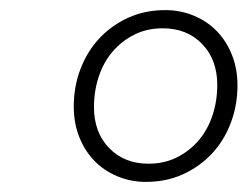

<svg xmlns="http://www.w3.org/2000/svg" viewBox="-20 -730 490 380"><path d="M269 -370Q239 -370 212.5 -381Q186 -392 167 -411.5Q148 -431 137 -458.5Q126 -486 126 -519Q126 -559 139.5 -594Q153 -629 177 -654.5Q201 -680 234 -695Q267 -710 307 -710Q337 -710 363.5 -699Q390 -688 409 -668.5Q428 -649 439 -621.5Q450 -594 450 -561Q450 -521 436.5 -486Q423 -451 399 -425.5Q375 -400 342 -385Q309 -370 269 -370ZM274 -406Q305 -406 330 -418.5Q355 -431 373 -452Q391 -473 400.5 -501.5Q410 -530 410 -562Q410 -612 380 -643Q350 -674 302 -674Q271 -674 246 -661.5Q221 -649 203 -628Q185 -607 175.5 -578.5Q166 -550 166 -518Q166 -468 196 -437Q226 -406 274 -406Z"/></svg>

Font: IBM Plex Serif Light
Style: Italic
Weight: 300
Italic angle: -14°
Designer: Mike Abbink, Paul van der Laan, Pieter van Rosmalen
Foundry: Bold Monday
Version: Version 3.001